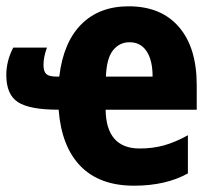

<svg xmlns="http://www.w3.org/2000/svg" viewBox="-24 -579 679 609"><path d="M384 -559Q487 -559 543.5 -493.5Q600 -428 600 -309V-231H311Q313 -108 419 -108Q461 -108 496.5 -118Q532 -128 572 -150V-29Q502 10 401 10Q292 10 231.5 -52Q171 -114 162 -231Q70 -231 33 -255Q-4 -279 -4 -341Q-4 -386 18 -428H125Q119 -412 116.5 -398.5Q114 -385 114 -373Q114 -352 123 -344Q132 -336 156 -336H164Q177 -445 234 -502Q291 -559 384 -559ZM387 -445Q355 -445 334.5 -419.5Q314 -394 312 -336H460Q460 -388 441 -416.5Q422 -445 387 -445Z"/></svg>

Font: Noto Sans Condensed ExtraBold
Style: Regular
Weight: 800
Width: 3
Designer: Monotype Design Team
Foundry: Monotype Imaging Inc.
Version: Version 2.013; ttfautohint (v1.8.4.7-5d5b)